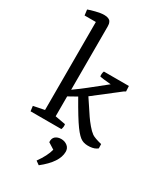

<svg xmlns="http://www.w3.org/2000/svg" viewBox="-256 -880 1067 1253"><g transform="rotate(30 277.5 -253.5)"><path d="M38.1 0 33.2 -38.1Q62.5 -44.9 115.7 -54.7V-717.8H30.8L25.4 -759.8Q43.5 -767.1 79.8 -776.1Q116.2 -785.2 140.6 -785.2Q159.7 -785.2 172.1 -780Q184.6 -774.9 189.5 -765.9Q194.3 -756.8 195.8 -749.5Q197.3 -742.2 197.3 -732.4V-254.4Q264.2 -301.3 402.8 -414.1Q336.9 -419.4 318.4 -424.8Q315.9 -448.2 322.8 -463.9H511.2L513.2 -423.8L498.5 -415L315.9 -273.4Q326.7 -257.8 350.6 -221.4Q374.5 -185.1 390.1 -161.9Q405.8 -138.7 428.2 -112.1Q450.7 -85.4 469.7 -71.8Q488.8 -58.6 543.9 -44.9L544.9 -13.2Q524.9 4.4 488.3 7.1Q451.7 9.8 428.2 -2.4Q402.8 -14.6 366.5 -64.2Q330.1 -113.8 259.3 -238.8L196.3 -203.6V-53.7L274.4 -39.6Q278.8 -21 270 0ZM244.6 113.3Q242.7 84 259.5 70.1Q276.4 56.2 303.2 56.2Q329.6 56.2 349.4 71.8Q369.1 87.4 369.1 114.3Q369.1 192.9 260.3 278.3L232.9 258.8Q278.8 194.8 292 143.1Z"/></g></svg>

Font: Fjord
Style: One
Weight: 400
Designer: Viktoriya Grabowska
Foundry: Viktoriya Grabowska
Version: Version 1.002